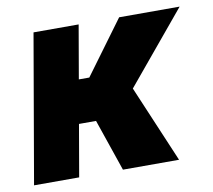

<svg xmlns="http://www.w3.org/2000/svg" viewBox="-64 -601 745 673"><g transform="rotate(-10 308.0 -264.0)"><path d="M256.8 -528.3 165.5 0H4.9L96.2 -528.3ZM616.2 -528.3 330.6 -184.6H176.3L184.6 -338.4H261.2L400.9 -528.3ZM321.3 0 246.1 -219.7 399.9 -285.6 521 0Z"/></g></svg>

Font: Roboto Black
Style: Italic
Weight: 900
Italic angle: -12°
Designer: Christian Robertson
Foundry: Google
Version: Version 3.0; 2020